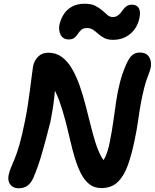

<svg xmlns="http://www.w3.org/2000/svg" viewBox="-20 -992 828 1027"><path d="M79 15Q50 15 35 -5Q20 -25 26 -55Q30 -75 38.5 -95Q47 -115 59 -144Q71 -173 84.5 -220Q98 -267 113 -342Q122 -385 129 -431.5Q136 -478 141.5 -520.5Q147 -563 151 -594.5Q155 -626 157 -638Q163 -668 184 -689Q205 -710 238 -710Q280 -710 311 -687Q342 -664 365 -624.5Q388 -585 405.5 -535.5Q423 -486 437 -432Q451 -378 464 -325.5Q477 -273 491 -228.5Q505 -184 522.5 -153Q540 -122 563 -112L487 -81Q503 -96 518 -113Q533 -130 545.5 -158Q558 -186 567 -231Q579 -291 586.5 -345.5Q594 -400 601.5 -451Q609 -502 621.5 -551Q634 -600 656 -650Q671 -683 687.5 -697Q704 -711 727 -711Q758 -711 772 -694.5Q786 -678 787.5 -655.5Q789 -633 781 -612Q762 -564 751 -520.5Q740 -477 732.5 -434.5Q725 -392 718.5 -345Q712 -298 700 -242Q685 -168 664.5 -110Q644 -52 610.5 -19Q577 14 522 14Q485 14 458.5 -6.5Q432 -27 413.5 -63Q395 -99 381 -145Q367 -191 355 -243.5Q343 -296 329 -349.5Q315 -403 297 -453Q279 -503 252 -544L277 -549Q274 -504 270 -468.5Q266 -433 261 -403Q256 -373 250 -342Q227 -250 205 -173.5Q183 -97 158 -40Q147 -15 128.5 0Q110 15 79 15ZM347 -781Q318 -781 305 -805Q292 -829 298 -860Q304 -888 320 -914Q336 -940 364 -956Q392 -972 433 -972Q468 -972 489.5 -961Q511 -950 526.5 -936.5Q542 -923 554.5 -912Q567 -901 583 -901Q598 -901 608 -907.5Q618 -914 626 -924Q634 -934 641.5 -944Q649 -954 659.5 -960.5Q670 -967 685 -967Q711 -967 722 -949.5Q733 -932 726 -896Q715 -843 677 -811Q639 -779 585 -779Q556 -779 538 -788.5Q520 -798 506 -810.5Q492 -823 478 -832.5Q464 -842 445 -842Q426 -842 415.5 -833Q405 -824 397 -811.5Q389 -799 378 -790Q367 -781 347 -781Z"/></svg>

Font: Shantell Sans Light SemiBold
Style: Italic
Weight: 600
Italic angle: -11°
Version: Version 1.011;[c5ecc13dd]